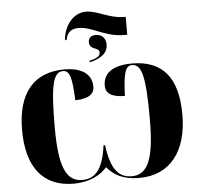

<svg xmlns="http://www.w3.org/2000/svg" viewBox="-67 -1149 1279 1229"><g transform="rotate(-5 572.5 -535.0)"><path d="M381 -910H391L393 -918C402 -960 428 -980 475 -980C562 -980 636 -910 761 -910H781V-1025H774C672 -1025 605 -1080 530 -1080C445 -1080 387 -998 381 -910ZM526 -765V-755C611 -774 644 -813 644 -858C644 -899 621 -926 579 -926C552 -926 532 -912 532 -884C532 -830 595 -849 595 -812C595 -784 562 -774 526 -765ZM357 10C456 10 529 -27 572 -77C615 -26 673 10 778 10C979 10 1088 -137 1088 -370C1088 -611 989 -724 794 -724C697 -724 609 -694 609 -597C609 -554 639 -521 732 -521C737 -668 752 -714 794 -714C858 -714 878 -629 878 -358C878 -111 837 -5 733 -5C660 -5 600 -43 578 -218H568C546 -47 485 -9 412 -9C308 -9 267 -113 267 -358C267 -629 287 -714 351 -714C393 -714 408 -668 413 -521C506 -523 536 -555 536 -597C536 -694 448 -724 361 -724C166 -724 57 -601 57 -360C57 -127 156 10 357 10Z"/></g></svg>

Font: Noto Serif Display Black
Style: Regular
Weight: 900
Designer: Monotype Design Team
Foundry: Monotype Imaging Inc.
Version: Version 2.009